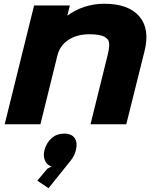

<svg xmlns="http://www.w3.org/2000/svg" viewBox="-20 -660 830 1020"><path d="M382.8 139.2Q375 169.4 355 193.8L237.8 339.8L178.2 299.8L231 236.8L253.9 224.1Q230 217.8 219.2 193.6Q208.5 169.4 215.8 139.2Q226.1 99.1 253.7 74.5Q281.2 49.8 320.8 49.8Q361.3 49.8 377.2 74.5Q393.1 99.1 382.8 139.2ZM748 -389.2 650.9 0H460.9L553.2 -373Q561.5 -406.7 559.8 -429.9Q558.1 -453.1 533.2 -465.6Q508.3 -478 455.1 -478Q389.6 -478 344.2 -448.5Q298.8 -418.9 285.2 -366.2L194.8 0H4.9L161.1 -630.9H351.1L337.9 -578.1H339.8Q378.9 -607.4 429.2 -623.8Q479.5 -640.1 533.2 -640.1Q662.1 -640.1 719.7 -573.5Q777.3 -506.8 748 -389.2Z"/></svg>

Font: Sinkin Sans 800 Black Italic
Style: Regular
Weight: 900
Italic angle: -112°
Designer: Keith Bates
Foundry: K-Type
Version: Sinkin Sans (version 1.0)  by Keith Bates   •   © 2014   www